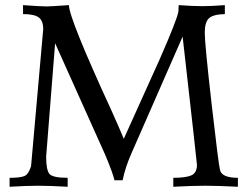

<svg xmlns="http://www.w3.org/2000/svg" viewBox="-20 -713 958 733"><path d="M888.2 0Q811 -3.9 764.6 -3.9Q713.9 -3.9 641.6 0V-34.2Q689.9 -34.2 710.9 -43.7Q731.9 -53.2 731.9 -84Q731.9 -90.8 677.2 -573.2L483.9 -132.3Q458.5 -76.2 448.2 -24.9H417Q411.1 -51.8 381.8 -121.6L190.4 -547.9L156.2 -115.2Q156.2 -64.5 168.5 -49.3Q180.7 -34.2 238.3 -34.2V0Q169.9 -3.9 124.5 -3.9Q84 -3.9 16.6 0V-34.2Q57.1 -34.2 73 -40.8Q88.9 -47.4 98.6 -78.6L145 -601.6Q145 -633.8 127.9 -646.5Q110.8 -659.2 67.9 -659.2V-693.4Q136.2 -688.5 158.2 -688.5Q171.4 -688.5 243.2 -693.4Q243.2 -643.6 406.2 -289.6Q436.5 -222.2 452.6 -183.1L589.4 -486.3Q655.8 -637.7 661.1 -668.9Q662.1 -680.2 662.1 -693.4Q718.3 -689.5 752 -689.5Q786.1 -689.5 838.4 -693.4V-659.2Q793 -658.2 777.3 -642.8Q761.7 -627.4 761.7 -588.4Q761.7 -545.9 787.8 -316.9Q814 -87.9 819.8 -64.5Q826.2 -34.2 888.2 -34.2Z"/></svg>

Font: Almanac
Style: Regular
Weight: 400
Designer: Eden's Almanac
Version: Version 3.501;March 28, 2021;FontCreator 13.0.0.2683 64-bit